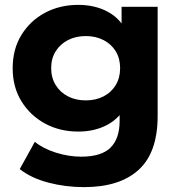

<svg xmlns="http://www.w3.org/2000/svg" viewBox="-20 -566 740 788"><path d="M325 202Q249 202 178.5 183.5Q108 165 61 128L123 16Q157 44 209.5 60.5Q262 77 313 77Q396 77 433.5 40Q471 3 471 -70V-151L481 -286L479 -422V-538H627V-90Q627 60 549 131Q471 202 325 202ZM301 -26Q226 -26 165.5 -58.5Q105 -91 68.5 -149.5Q32 -208 32 -286Q32 -365 68.5 -423.5Q105 -482 165.5 -514Q226 -546 301 -546Q369 -546 421 -518.5Q473 -491 502 -433.5Q531 -376 531 -286Q531 -197 502 -139.5Q473 -82 421 -54Q369 -26 301 -26ZM332 -154Q373 -154 405 -170.5Q437 -187 455 -217Q473 -247 473 -286Q473 -326 455 -355.5Q437 -385 405 -401.5Q373 -418 332 -418Q291 -418 259 -401.5Q227 -385 208.5 -355.5Q190 -326 190 -286Q190 -247 208.5 -217Q227 -187 259 -170.5Q291 -154 332 -154Z"/></svg>

Font: MOST Montserrat
Style: Bold
Weight: 700
Designer: Julieta Ulanovsky
Foundry: Julieta Ulanovsky
Version: Version 8.000;March 11, 2024;FontCreator 15.0.0.2926 64-bit